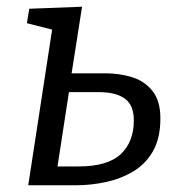

<svg xmlns="http://www.w3.org/2000/svg" viewBox="-20 -551 536 571"><path d="M457 -199Q457 -140 435 -101.5Q413 -63 376 -41Q339 -19 294.5 -9.5Q250 0 206 0H64L135 -463L60 -482L67 -525L224 -531L193 -333H294Q335 -333 372.5 -321.5Q410 -310 433.5 -280.5Q457 -251 457 -199ZM274 -277H185L151 -56H213Q300 -56 339 -92.5Q378 -129 378 -193Q378 -238 351.5 -257.5Q325 -277 274 -277Z"/></svg>

Font: Bitter
Style: Italic
Weight: 400
Italic angle: -9°
Designer: Sol Matas, and Bitter project Authors
Foundry: Sol Matas
Version: Version 2.001